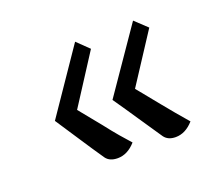

<svg xmlns="http://www.w3.org/2000/svg" viewBox="-68 -496 549 492"><g transform="rotate(-20 207.0 -250.0)"><path d="M336 -91Q315 -91 305 -105Q283 -137 261 -170Q239 -203 216 -236L335 -409L368 -378L280 -243L328 -184Q342 -167 356 -150Q370 -133 385 -116Q363 -91 336 -91ZM178 -91Q156 -91 146 -105Q124 -137 102.5 -170Q81 -203 59 -236L177 -409L209 -378L122 -243L170 -184Q187 -162 201.5 -145Q216 -128 227 -116Q205 -91 178 -91Z"/></g></svg>

Font: Noto Naskh Arabic
Style: Regular
Weight: 400
Designer: Monotype Design Team, David Williams, Mohamad Dakak and Nizar Qandah
Foundry: Monotype Imaging Inc.
Version: Version 2.013